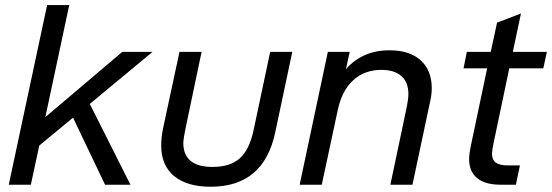

<svg xmlns="http://www.w3.org/2000/svg" viewBox="-20 -710 2122 738"><path d="M325.2 -310.5 481.4 0H383.8L260.7 -257.8L130.9 -150.4L98.6 0H13.7L161.1 -690.4H246.1L154.3 -259.8L450.2 -510.7H566.4Z M599.6 -150.4Q599.6 -180.7 606.4 -214.8L669.9 -510.7H754.9L693.4 -217.8Q685.5 -179.7 684.6 -161.1Q684.6 -68.4 796.9 -68.4Q865.2 -68.4 901.9 -101.6Q938.5 -134.8 954.1 -207L1018.6 -510.7H1103.5L1038.1 -202.1Q994.1 7.8 790 7.8Q699.2 7.8 649.4 -33.2Q599.6 -74.2 599.6 -150.4Z M1240.2 -510.7H1324.2L1309.6 -444.3Q1375 -517.6 1478.5 -516.6Q1554.7 -516.6 1597.2 -478Q1639.6 -439.5 1639.6 -370.1Q1639.6 -342.8 1629.9 -303.7L1565.4 0H1480.5L1542 -292Q1549.8 -329.1 1549.8 -348.6Q1549.8 -393.6 1522.9 -417.5Q1496.1 -441.4 1446.3 -441.4Q1380.9 -441.4 1337.4 -401.4Q1293.9 -361.3 1278.3 -287.1L1216.8 0H1131.8Z M1877 -159.2Q1872.1 -137.7 1871.1 -119.1Q1871.1 -95.7 1885.7 -85Q1900.4 -74.2 1931.6 -74.2H1978.5L1962.9 0H1904.3Q1844.7 0 1814 -25.4Q1783.2 -50.8 1783.2 -98.6Q1783.2 -118.2 1791 -155.3L1852.5 -447.3H1761.7L1774.4 -510.7H1866.2L1890.6 -623L1982.4 -658.2L1951.2 -510.7H2082L2068.4 -447.3H1937.5Z"/></svg>

Font: Dinish Expanded
Style: Italic
Weight: 400
Width: 7
Italic angle: -12°
Designer: Charles Nix
Foundry: Playbeing
Version: Version 2.005; ttfautohint (v1.8.3)